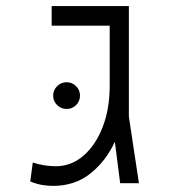

<svg xmlns="http://www.w3.org/2000/svg" viewBox="-20 -606 626 635"><path d="M155.3 8.8Q137.2 8.8 118.7 5.6Q100.1 2.4 80.1 -5.9L88.4 -68.4Q127.4 -56.2 164.1 -56.2Q215.8 -56.2 256.1 -91.1Q296.4 -126 319.6 -186Q342.8 -246.1 342.8 -322.3V-521H150.9V-585.9H406.2V-220.2L439.5 0H377.4L359.9 -137.2Q330.1 -72.8 278.8 -32Q227.5 8.8 155.3 8.8ZM200.2 -245.6Q182.1 -245.6 168.9 -258.5Q155.8 -271.5 155.8 -289.6Q155.8 -308.1 168.9 -321Q182.1 -334 200.2 -334Q218.8 -334 231.7 -321Q244.6 -308.1 244.6 -289.6Q244.6 -271.5 231.7 -258.5Q218.8 -245.6 200.2 -245.6Z"/></svg>

Font: CaskaydiaMono NF Light
Style: Regular
Weight: 300
Designer: Aaron Bell
Foundry: Saja Typeworks
Version: Version 2111.001; ttfautohint (v1.8.4);Nerd Fonts 3.1.1